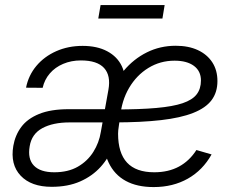

<svg xmlns="http://www.w3.org/2000/svg" viewBox="-20 -737 940 767"><path d="M186.5 9.3Q104.5 9.3 62.5 -35.2Q20.5 -79.6 33.2 -154.3Q40.5 -196.8 64.9 -229.7Q89.4 -262.7 136 -281.7Q182.6 -300.8 254.4 -300.8Q281.2 -300.8 305.7 -300.8Q330.1 -300.8 357.4 -300.8Q384.8 -300.8 418.5 -300.8L413.6 -248Q375.5 -248 335.2 -248Q294.9 -248 258.3 -248Q191.4 -248 148.9 -224.9Q106.4 -201.7 98.6 -152.8Q89.8 -102.1 115.5 -75.4Q141.1 -48.8 196.8 -48.8Q252 -48.8 290.8 -71Q329.6 -93.3 352.8 -130.1Q376 -167 382.8 -210L413.1 -378.4Q423.3 -435.1 395.8 -465.3Q368.2 -495.6 303.2 -495.6Q264.6 -495.6 232.4 -481.9Q200.2 -468.3 179 -443.6Q157.7 -418.9 150.4 -386.2L84 -386.7Q93.8 -436 125.2 -473.6Q156.7 -511.2 204.6 -532.5Q252.4 -553.7 310.1 -553.7Q368.2 -553.7 408.4 -532.2Q448.7 -510.7 466.8 -472.4Q484.9 -434.1 476.1 -384.3L438 -155.8L432.6 -154.8Q415.5 -107.4 382.3 -70.6Q349.1 -33.7 300.3 -12.2Q251.5 9.3 186.5 9.3ZM593.8 10.3Q527.3 10.3 482.2 -14.4Q437 -39.1 414.1 -87.2Q391.1 -135.3 391.1 -205.1Q391.1 -279.3 412.8 -343Q434.6 -406.7 474.1 -454.1Q513.7 -501.5 566.7 -527.8Q619.6 -554.2 682.1 -554.2Q732.9 -554.2 770.3 -536.9Q807.6 -519.5 828.1 -488Q848.6 -456.5 848.6 -413.1Q848.6 -368.2 825.2 -336.9Q801.8 -305.7 751.7 -285.9Q701.7 -266.1 623 -257.1Q544.4 -248 434.1 -248L441.4 -299.8Q539.1 -299.8 604.7 -305.7Q670.4 -311.5 709.5 -324.7Q748.5 -337.9 765.6 -360.1Q782.7 -382.3 782.7 -415.5Q782.7 -453.1 754.6 -473.9Q726.6 -494.6 677.2 -494.6Q620.1 -494.6 572.8 -465.6Q525.4 -436.5 495.6 -385.7Q465.8 -335 460 -269.5Q457 -249 455.1 -236.6Q453.1 -224.1 452.4 -216.8Q451.7 -209.5 451.7 -203.1Q451.7 -126 487.5 -87.4Q523.4 -48.8 596.2 -48.8Q652.8 -48.8 694.8 -71.5Q736.8 -94.2 764.6 -137.7L825.2 -120.1Q790 -57.1 730.5 -23.4Q670.9 10.3 593.8 10.3ZM637.7 -716.8 628.9 -663.1H372.6L381.8 -716.8Z"/></svg>

Font: Inter 16pt Light
Style: Italic
Weight: 300
Italic angle: -9.3988°
Version: Version 4.001;git-66647c0bb